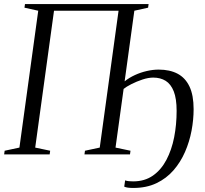

<svg xmlns="http://www.w3.org/2000/svg" viewBox="-28 -763 1014 949"><path d="M631 166Q615 166 604.2 164.5Q593.5 163 586 159.5L590.5 128.5Q598 131.5 609.2 132.5Q620.5 133.5 630 133.5Q687 133.5 727.8 105Q768.5 76.5 794.5 27.2Q820.5 -22 832.8 -84.5Q845 -147 845 -215Q845 -275.5 830.8 -311.5Q816.5 -347.5 790.8 -363.5Q765 -379.5 729.5 -379.5Q705 -379.5 675.8 -369.8Q646.5 -360 621 -347Q595.5 -334 583 -323.5L543 -33.5L617 -18L614.5 0H389.5L392 -18L465 -33.5L558 -710H239L146 -33.5L220 -18L217.5 0H-7.5L-5 -18L68 -33.5L161 -710L93 -725L95.5 -743H706.5L704 -725L636 -710L588 -361Q610.5 -379 638.8 -392Q667 -405 697.5 -412Q728 -419 756 -419Q811 -419 849.5 -398.8Q888 -378.5 908.5 -335.5Q929 -292.5 929 -223.5Q929 -172 918.8 -117.2Q908.5 -62.5 886.5 -12Q864.5 38.5 829.5 78.8Q794.5 119 745.2 142.5Q696 166 631 166Z"/></svg>

Font: Merriweather 144pt Light
Style: Italic
Weight: 300
Italic angle: -7.8°
Version: Version 2.101